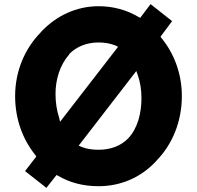

<svg xmlns="http://www.w3.org/2000/svg" viewBox="-20 -877 952 927"><path d="M204 30 253 -32 261 -28C317 5 382 22 456 22C566 22 661 -22 731 -96L737 -103C812 -180 858 -290 858 -413C858 -522 820 -620 759 -694L755 -700L811 -775L707 -857L657 -791L649 -795C592 -829 526 -847 456 -847C350 -847 254 -802 182 -727L175 -719C100 -642 53 -534 53 -413C53 -302 90 -203 151 -128L155 -121L101 -51ZM314 -615 315 -617C349 -651 397 -672 456 -672C486 -672 514 -667 538 -657H539L550 -651L270 -289L266 -307C254 -344 248 -383 248 -423C248 -493 269 -563 314 -614ZM456 -154C424 -154 398 -158 373 -168L360 -174L638 -534L644 -518C657 -482 663 -443 663 -403C663 -331 645 -257 598 -208C564 -174 517 -154 456 -154ZM266 -302V-301Z"/></svg>

Font: Hussar Woodtype
Style: SeBd
Weight: 900
Foundry: Cannot Into Space Fonts
Version: Version 1.07